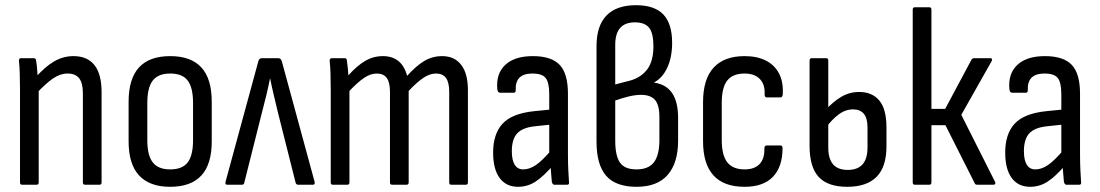

<svg xmlns="http://www.w3.org/2000/svg" viewBox="-20 -711 4234 739"><path d="M307 0Q299 0 299 -9V-352Q299 -392 284.5 -410Q270 -428 240 -428Q212 -428 184 -409Q156 -390 118 -349L115 -411Q153 -454 188 -474.5Q223 -495 263 -495Q316 -495 343.5 -460.5Q371 -426 371 -356V-9Q371 0 363 0ZM65 0Q57 0 57 -9V-366Q57 -403 56 -431Q55 -459 53 -475Q52 -487 60 -487H110Q118 -487 119 -478Q122 -460 124 -430.5Q126 -401 127 -384L129 -371V-9Q129 0 121 0Z M635 8Q556 8 515.5 -35.5Q475 -79 475 -167V-319Q475 -408 515 -451.5Q555 -495 635 -495Q715 -495 755 -451.5Q795 -408 795 -319V-167Q795 -79 755 -35.5Q715 8 635 8ZM635 -59Q682 -59 702.5 -86Q723 -113 723 -171V-315Q723 -374 702.5 -401Q682 -428 635 -428Q589 -428 568 -401Q547 -374 547 -315V-171Q547 -113 568 -86Q589 -59 635 -59Z M854 0Q846 0 848 -11L974 -474Q977 -487 987 -487H1051Q1062 -487 1065 -474L1191 -11Q1193 0 1185 0H1127Q1121 0 1118 -7L1049 -281Q1042 -311 1034 -344Q1026 -377 1020 -408H1019Q1013 -377 1005 -344Q997 -311 989 -281L920 -7Q919 0 911 0Z M1261 0Q1253 0 1253 -9V-366Q1253 -403 1252 -430.5Q1251 -458 1249 -475Q1248 -487 1257 -487H1307Q1314 -487 1315 -479Q1317 -464 1318.5 -450.5Q1320 -437 1321 -421Q1354 -458 1385.5 -476.5Q1417 -495 1454 -495Q1490 -495 1513.5 -476Q1537 -457 1547 -419Q1581 -457 1612.5 -476Q1644 -495 1682 -495Q1729 -495 1755 -461.5Q1781 -428 1781 -364V-9Q1781 0 1773 0H1717Q1709 0 1709 -9V-357Q1709 -394 1696.5 -411Q1684 -428 1658 -428Q1634 -428 1609 -411Q1584 -394 1553 -361V-9Q1553 0 1545 0H1489Q1481 0 1481 -9V-357Q1481 -394 1468.5 -411Q1456 -428 1430 -428Q1406 -428 1381 -411Q1356 -394 1325 -361V-9Q1325 0 1317 0Z M2113 0Q2107 0 2104 -11Q2103 -25 2100.5 -52.5Q2098 -80 2098 -100L2094 -117V-348Q2094 -393 2080.5 -410.5Q2067 -428 2029 -428Q1962 -428 1965 -364Q1965 -354 1957 -354H1905Q1895 -354 1894 -369Q1889 -428 1925 -461.5Q1961 -495 2031 -495Q2102 -495 2134 -461.5Q2166 -428 2166 -350V-120Q2166 -81 2167.5 -54Q2169 -27 2170 -11Q2172 0 2163 0ZM1974 8Q1928 8 1903 -26Q1878 -60 1878 -124Q1878 -195 1914 -234.5Q1950 -274 2035 -283L2105 -290V-232L2039 -225Q1991 -220 1970.5 -197.5Q1950 -175 1950 -129Q1950 -95 1961 -77Q1972 -59 1994 -59Q2018 -59 2043 -76Q2068 -93 2107 -139L2109 -75Q2071 -31 2040.5 -11.5Q2010 8 1974 8Z M2430 8Q2350 8 2313 -34.5Q2276 -77 2276 -166V-533Q2276 -612 2314.5 -651.5Q2353 -691 2428 -691Q2499 -691 2533 -655.5Q2567 -620 2567 -546Q2567 -491 2548.5 -451Q2530 -411 2498 -394V-393Q2545 -386 2567.5 -352Q2590 -318 2590 -257V-170Q2590 -84 2550 -38Q2510 8 2430 8ZM2430 -59Q2476 -59 2497 -86.5Q2518 -114 2518 -172V-260Q2518 -307 2501 -326.5Q2484 -346 2447 -346Q2427 -346 2401 -340Q2375 -334 2348 -324V-170Q2348 -112 2366 -85.5Q2384 -59 2430 -59ZM2348 -386 2406 -401Q2448 -413 2471.5 -444.5Q2495 -476 2495 -533Q2495 -583 2478.5 -604Q2462 -625 2424 -625Q2386 -625 2367 -603.5Q2348 -582 2348 -538Z M2846 8Q2766 8 2726 -36Q2686 -80 2686 -168V-318Q2686 -406 2726.5 -450.5Q2767 -495 2846 -495Q2894 -495 2927.5 -478Q2961 -461 2978 -429Q2995 -397 2993 -352Q2993 -336 2984 -336H2931Q2923 -336 2923 -348Q2925 -386 2904.5 -407Q2884 -428 2846 -428Q2801 -428 2779.5 -401.5Q2758 -375 2758 -314V-172Q2758 -113 2779.5 -86Q2801 -59 2846 -59Q2884 -59 2903.5 -79.5Q2923 -100 2922 -138Q2922 -151 2930 -151H2984Q2992 -151 2992 -141Q2992 -69 2955 -30.5Q2918 8 2846 8Z M3241 8Q3166 8 3131 -30Q3096 -68 3096 -150V-478Q3096 -487 3104 -487H3160Q3168 -487 3168 -478V-143Q3168 -100 3186.5 -78.5Q3205 -57 3243 -57Q3281 -57 3300 -78.5Q3319 -100 3319 -144V-220Q3319 -257 3304.5 -273.5Q3290 -290 3264 -290Q3234 -290 3208 -270.5Q3182 -251 3160 -221L3159 -289Q3186 -319 3217.5 -338Q3249 -357 3287 -357Q3337 -357 3364.5 -324Q3392 -291 3392 -220V-148Q3392 -69 3354 -30.5Q3316 8 3241 8Z M3810 -11Q3812 -7 3810.5 -3.5Q3809 0 3804 0H3741Q3733 0 3731 -7L3619 -229H3565V-9Q3565 0 3557 0H3501Q3493 0 3493 -9V-674Q3493 -683 3501 -683H3557Q3565 -683 3565 -674V-292H3618L3719 -481Q3723 -487 3729 -487H3792Q3797 -487 3798 -483.5Q3799 -480 3797 -476L3680 -269Z M4084 0Q4078 0 4075 -11Q4074 -25 4071.5 -52.5Q4069 -80 4069 -100L4065 -117V-348Q4065 -393 4051.5 -410.5Q4038 -428 4000 -428Q3933 -428 3936 -364Q3936 -354 3928 -354H3876Q3866 -354 3865 -369Q3860 -428 3896 -461.5Q3932 -495 4002 -495Q4073 -495 4105 -461.5Q4137 -428 4137 -350V-120Q4137 -81 4138.5 -54Q4140 -27 4141 -11Q4143 0 4134 0ZM3945 8Q3899 8 3874 -26Q3849 -60 3849 -124Q3849 -195 3885 -234.5Q3921 -274 4006 -283L4076 -290V-232L4010 -225Q3962 -220 3941.5 -197.5Q3921 -175 3921 -129Q3921 -95 3932 -77Q3943 -59 3965 -59Q3989 -59 4014 -76Q4039 -93 4078 -139L4080 -75Q4042 -31 4011.5 -11.5Q3981 8 3945 8Z"/></svg>

Font: Sofia Sans Condensed
Style: Regular
Weight: 400
Designer: Botio Nikoltchev, Ani Petrova
Foundry: lettersoup
Version: Version 4.100